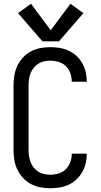

<svg xmlns="http://www.w3.org/2000/svg" viewBox="-20 -994 540 1022"><path d="M247 8Q272 8 297 4Q322 0 345 -10.5Q368 -21 386.5 -38.5Q405 -56 417.5 -77.5Q430 -99 436 -123.5Q442 -148 442 -173Q442 -174 442 -174.5Q442 -175 442 -176H362Q362 -176 362 -175.5Q362 -175 362 -174Q362 -152 354 -130.5Q346 -109 330 -93Q314 -77 292 -70.5Q270 -64 247 -64Q231 -64 214.5 -67.5Q198 -71 184 -80Q170 -89 159.5 -102Q149 -115 143 -130.5Q137 -146 134.5 -162.5Q132 -179 132 -195V-540Q132 -557 134.5 -573.5Q137 -590 143 -605Q149 -620 159.5 -633Q170 -646 184 -655Q198 -664 214.5 -667.5Q231 -671 247 -671Q270 -671 292 -664.5Q314 -658 330 -642.5Q346 -627 354 -605Q362 -583 362 -561Q362 -560 362 -559.5Q362 -559 362 -559H442Q442 -560 442 -560.5Q442 -561 442 -562Q442 -587 436 -611.5Q430 -636 417.5 -658Q405 -680 386.5 -697Q368 -714 345 -724.5Q322 -735 297 -739Q272 -743 247 -743Q221 -743 194.5 -738Q168 -733 144.5 -720.5Q121 -708 102.5 -688Q84 -668 72.5 -644Q61 -620 56.5 -593.5Q52 -567 52 -540V-195Q52 -168 56.5 -141.5Q61 -115 72.5 -91Q84 -67 102.5 -47Q121 -27 144.5 -14.5Q168 -2 194.5 3Q221 8 247 8ZM206 -774H294L424 -924L355 -974L250 -833L145 -974L76 -924Z"/></svg>

Font: Iosevka SS09
Style: Regular
Weight: 400
Monospace: yes
Designer: Belleve Invis
Foundry: Belleve Invis
Version: Version 5.2.1; ttfautohint (v1.8.3)